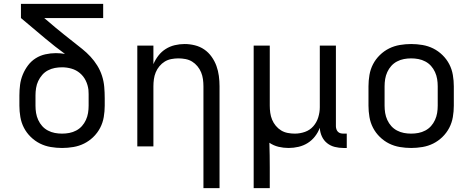

<svg xmlns="http://www.w3.org/2000/svg" viewBox="-20 -755 2440 990"><path d="M300 8Q271 8 241.5 3Q212 -2 186 -15Q160 -28 138.5 -49Q117 -70 103.5 -96Q90 -122 85 -151.5Q80 -181 80 -210V-263Q80 -291 83.5 -318Q87 -345 97.5 -370.5Q108 -396 124.5 -418Q141 -440 164 -454.5Q187 -469 214 -475Q241 -481 268 -481Q280 -481 292 -480Q304 -479 315 -477Q289 -496 264 -515.5Q239 -535 214 -556L88 -662V-735H512V-662H208L267 -612Q290 -593 312.5 -575Q335 -557 358 -539Q381 -521 404 -502.5Q427 -484 446.5 -463Q466 -442 481.5 -417Q497 -392 506 -364Q515 -336 517.5 -307Q520 -278 520 -249V-210Q520 -181 515 -151.5Q510 -122 496.5 -96Q483 -70 461.5 -49Q440 -28 414 -15Q388 -2 358.5 3Q329 8 300 8ZM300 -66Q319 -66 337.5 -69.5Q356 -73 373 -82Q390 -91 402.5 -105Q415 -119 423 -136.5Q431 -154 434 -172.5Q437 -191 437 -210V-249Q437 -259 437 -270Q437 -281 436 -292Q433 -317 422 -339.5Q411 -362 392 -378Q373 -394 349 -401Q325 -408 300 -408Q281 -408 262.5 -404.5Q244 -401 227 -392Q210 -383 197.5 -368.5Q185 -354 177 -337Q169 -320 166 -301Q163 -282 163 -263V-210Q163 -191 166 -172.5Q169 -154 177 -136.5Q185 -119 197.5 -105Q210 -91 227 -82Q244 -73 262.5 -69.5Q281 -66 300 -66Z M1029 215V-310Q1029 -328 1026.5 -346.5Q1024 -365 1017 -382Q1010 -399 998 -413.5Q986 -428 970.5 -437.5Q955 -447 936.5 -450.5Q918 -454 900 -454Q882 -454 863.5 -450.5Q845 -447 829.5 -437.5Q814 -428 802 -413.5Q790 -399 783 -382Q776 -365 773.5 -346.5Q771 -328 771 -310V0H688V-520H771V-424Q781 -448 797 -468.5Q813 -489 834.5 -502.5Q856 -516 881 -522Q906 -528 932 -528Q958 -528 984.5 -521.5Q1011 -515 1033 -500Q1055 -485 1071 -462.5Q1087 -440 1096 -415Q1105 -390 1108.5 -363.5Q1112 -337 1112 -310V215Z M1288 215V-520H1371V-210Q1371 -192 1373.5 -173.5Q1376 -155 1383 -138Q1390 -121 1402 -106.5Q1414 -92 1429.5 -82.5Q1445 -73 1463.5 -69.5Q1482 -66 1500 -66Q1527 -66 1552.5 -75Q1578 -84 1595.5 -104Q1613 -124 1621 -150Q1629 -176 1629 -202V-520H1712V-104Q1712 -97 1714.5 -89Q1717 -81 1722.5 -75.5Q1728 -70 1735.5 -68Q1743 -66 1751 -66H1768V8H1751Q1728 8 1706 2.5Q1684 -3 1666.5 -17Q1649 -31 1639.5 -52Q1630 -73 1629 -96Q1620 -72 1604 -51.5Q1588 -31 1566.5 -17.5Q1545 -4 1519.5 2Q1494 8 1468 8Q1442 8 1416.5 2Q1391 -4 1369 -19Q1370 13 1370.5 44.5Q1371 76 1371 107V215Z M2100 8Q2071 8 2041.5 3Q2012 -2 1986 -15Q1960 -28 1938.5 -49Q1917 -70 1903.5 -96Q1890 -122 1885 -151.5Q1880 -181 1880 -210V-310Q1880 -339 1885 -368.5Q1890 -398 1903.5 -424Q1917 -450 1938.5 -471Q1960 -492 1986 -505Q2012 -518 2041.5 -523Q2071 -528 2100 -528Q2129 -528 2158.5 -523Q2188 -518 2214 -505Q2240 -492 2261.5 -471Q2283 -450 2296.5 -424Q2310 -398 2315 -368.5Q2320 -339 2320 -310V-210Q2320 -181 2315 -151.5Q2310 -122 2296.5 -96Q2283 -70 2261.5 -49Q2240 -28 2214 -15Q2188 -2 2158.5 3Q2129 8 2100 8ZM2100 -66Q2119 -66 2137.5 -69.5Q2156 -73 2173 -82Q2190 -91 2202.5 -105Q2215 -119 2223 -136.5Q2231 -154 2234 -172.5Q2237 -191 2237 -210V-310Q2237 -329 2234 -347.5Q2231 -366 2223 -383.5Q2215 -401 2202.5 -415Q2190 -429 2173 -438Q2156 -447 2137.5 -450.5Q2119 -454 2100 -454Q2081 -454 2062.5 -450.5Q2044 -447 2027 -438Q2010 -429 1997.5 -415Q1985 -401 1977 -383.5Q1969 -366 1966 -347.5Q1963 -329 1963 -310V-210Q1963 -191 1966 -172.5Q1969 -154 1977 -136.5Q1985 -119 1997.5 -105Q2010 -91 2027 -82Q2044 -73 2062.5 -69.5Q2081 -66 2100 -66Z"/></svg>

Font: R Plex Mono
Style: Regular
Weight: 400
Monospace: yes
Designer: Belleve Invis
Foundry: Belleve Invis
Version: Version 31.8.0